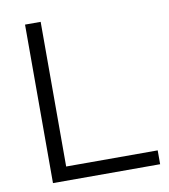

<svg xmlns="http://www.w3.org/2000/svg" viewBox="-80 -778 744 847"><g transform="rotate(-10 291.5 -355.0)"><path d="M569 0V-62H159V-710H89V0Z"/></g></svg>

Font: Raleway Reg
Style: Regular
Weight: 400
Designer: Matt McInerney, Pablo Impallari, Rodrigo Fuenzalida
Foundry: Matt McInerney, Pablo Impallari, Rodrigo Fuenzalida
Version: Version 3.00 July 28, 2015